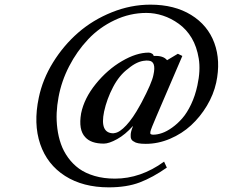

<svg xmlns="http://www.w3.org/2000/svg" viewBox="-20 -638 975 817"><path d="M632.8 -318.8Q646 -377 612.8 -379.9Q611.8 -379.9 608.9 -380.1Q606 -380.4 603.3 -380.4Q600.6 -380.4 598.1 -379.9Q563.5 -377.9 525.9 -346.2Q487.8 -318.4 461.2 -267.6Q434.6 -216.8 422.9 -163.1Q403.8 -70.8 462.9 -70.8Q465.8 -70.8 467.8 -71.8Q488.8 -74.2 517.3 -104.7Q545.9 -135.3 575.2 -189Q576.7 -191.4 579.3 -196.3Q582 -201.2 583 -203.1Q626.5 -285.6 632.8 -318.8ZM620.1 -78.1Q618.2 -69.8 621.3 -67.4Q624.5 -64.9 631.8 -64.9Q649.4 -64.9 669.4 -71.8Q689.5 -78.6 712.4 -95Q735.4 -111.3 755.6 -134.5Q775.9 -157.7 793.2 -194.1Q810.5 -230.5 819.8 -273.9Q834 -338.4 825.7 -388.9Q817.4 -439.5 795.7 -476.1Q773.9 -512.7 741.2 -536.4Q708.5 -560.1 673.3 -571.5Q638.2 -583 603 -583Q532.7 -583 467.8 -552.2Q402.8 -521.5 355 -470.7Q307.1 -419.9 274.2 -356Q241.2 -292 229 -224.1Q222.7 -190.9 221.2 -158Q219.7 -125 224.1 -90.6Q228.5 -56.2 239.3 -25.4Q250 5.4 269.8 32.7Q289.6 60.1 316.4 79.6Q343.3 99.1 382.3 110.6Q421.4 122.1 469.2 122.1Q578.6 122.1 678.2 49.8L689.9 75.2Q629.9 117.2 574.7 138.2Q519.5 159.2 442.9 159.2Q333 159.2 256.8 110.6Q180.7 62 151.1 -24.9Q121.6 -111.8 145 -222.2Q161.1 -300.3 205.8 -372.6Q250.5 -444.8 312.7 -499Q375 -553.2 455.8 -585.7Q536.6 -618.2 620.1 -618.2Q722.2 -618.2 793.2 -574.5Q864.3 -530.8 892.1 -455.1Q919.9 -379.4 899.9 -286.1Q888.7 -235.4 860.4 -188Q832 -140.6 793 -104.7Q753.9 -68.8 703.4 -47.4Q652.8 -25.9 600.1 -25.9Q562.5 -25.9 550.8 -35.2Q534.2 -42 536.1 -64Q536.1 -77.6 545.9 -101.1H544.9Q513.2 -65.4 478.5 -46.1Q443.8 -26.9 421.9 -26.9Q367.2 -26.9 342.8 -54.2Q313 -85.4 325.2 -155.8Q338.4 -220.2 387.7 -281Q437 -341.8 498.8 -377.9Q560.5 -414.1 612.8 -414.1Q620.1 -414.1 626.7 -409.9Q633.3 -405.8 633.8 -399.9Q674.8 -402.3 690.9 -381.8L736.8 -409.2L755.9 -399.9L646 -144Q622.6 -89.8 620.1 -78.1Z"/></svg>

Font: Common Serif SemiBold
Style: Italic
Weight: 600
Italic angle: -12°
Designer: Philipp H. Poll, Khaled Hosny
Foundry: Stefan Peev, Context Ltd.
Version: Version 1.026